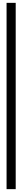

<svg xmlns="http://www.w3.org/2000/svg" viewBox="-20 -1160 156 1345"><path d="M26 165H90V-1140H26Z"/></svg>

Font: Noto Nastaliq Urdu
Style: Regular
Weight: 400
Designer: Monotype Design Team (Patrick Giasson: type design, Kamal Mansour: OpenType code, Glenda Bellarosa). Updated by Simon Co
Foundry: Monotype Imaging Inc., Simon Cozens
Version: Version 3.009